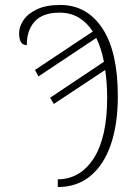

<svg xmlns="http://www.w3.org/2000/svg" viewBox="-20 -744 552 774"><path d="M213 -21Q304 -22 358 -106Q412 -190 412 -351Q412 -408 404 -462L197 -325L182 -350L399 -495Q388 -551 368 -591L135 -436L121 -462L354 -617Q331 -653 297.5 -673Q264 -693 220 -693Q153 -693 120.5 -658Q88 -623 88 -562Q57 -562 57 -610Q57 -636 74.5 -662.5Q92 -689 129 -706.5Q166 -724 223 -724Q330 -724 392.5 -630Q455 -536 455 -356Q455 -244 427 -162Q399 -80 345 -35Q291 10 213 10Z"/></svg>

Font: Noto Serif Condensed ExtraLight
Style: Regular
Weight: 200
Width: 3
Designer: Monotype Design Team
Foundry: Monotype Imaging Inc.
Version: Version 2.013; ttfautohint (v1.8.4.7-5d5b)